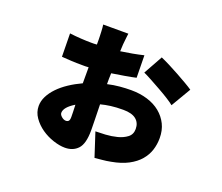

<svg xmlns="http://www.w3.org/2000/svg" viewBox="-114 -785 1185 1025"><g transform="rotate(20 478.0 -273.0)"><path d="M341 71Q311 71 274.5 59Q238 47 207 25.5Q176 4 155 -26Q134 -56 134 -91Q134 -119 147.5 -146Q161 -173 185 -198Q209 -223 242 -245Q275 -267 314 -285V-376Q305 -375 297 -375Q289 -375 280 -375Q243 -375 216.5 -376.5Q190 -378 161 -380L159 -512Q191 -508 224 -506Q257 -504 280 -504Q288 -504 296.5 -504Q305 -504 314 -505V-535Q314 -542 313.5 -554Q313 -566 312.5 -578.5Q312 -591 311 -601.5Q310 -612 309 -617H452Q451 -612 450 -601.5Q449 -591 447.5 -578.5Q446 -566 445 -554Q444 -542 444 -534L443 -514Q478 -519 510.5 -525Q543 -531 572 -538L574 -411Q548 -405 512.5 -399Q477 -393 438 -387Q437 -371 437 -355.5Q437 -340 437 -325Q472 -333 505.5 -336Q539 -339 570 -339Q620 -339 662.5 -326Q705 -313 735.5 -288Q766 -263 783 -228.5Q800 -194 800 -150Q800 -114 789.5 -81.5Q779 -49 755.5 -21.5Q732 6 693.5 26.5Q655 47 599 57Q574 62 550 64Q526 66 509 68L465 -67Q487 -67 521 -69Q555 -71 586.5 -79Q618 -87 640.5 -104Q663 -121 663 -152Q663 -187 639 -206.5Q615 -226 566 -226Q526 -226 495.5 -222Q465 -218 439 -211Q440 -164 441 -124Q442 -84 442 -64Q442 12 414.5 41.5Q387 71 341 71ZM663 -559Q686 -549 714.5 -534.5Q743 -520 771 -504.5Q799 -489 824 -474.5Q849 -460 865 -449L799 -337Q786 -348 760.5 -364Q735 -380 705.5 -396.5Q676 -413 648.5 -428Q621 -443 603 -451ZM316 -164Q260 -130 260 -98Q260 -87 272.5 -76.5Q285 -66 297 -66Q307 -66 312.5 -72Q318 -78 318 -95Q318 -106 317.5 -124Q317 -142 316 -164Z"/></g></svg>

Font: Kinto Sans Black
Style: Regular
Weight: 900
Designer: Authors: Ryoko NISHIZUKA  (kana & ideographs); Paul D. Hunt (Latin, Greek & Cyrillic); Wenlong ZHANG  (bopomofo); Sandol
Foundry: Adobe Systems Incorporated, ookami Inc.
Version: Version 0.001